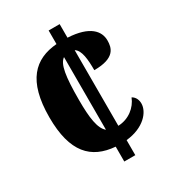

<svg xmlns="http://www.w3.org/2000/svg" viewBox="-175 -810 815 906"><g transform="rotate(-30 233.0 -357.0)"><path d="M233 -81V0H293V-82C391 -92 440 -151 440 -197C440 -215 433 -235 414 -245C396 -199 351 -162 293 -160V-572C322 -555 326 -501 326 -444C440 -444 450 -495 450 -535C450 -585 412 -634 293 -640V-714H233V-640C111 -630 31 -557 31 -357C31 -166 106 -91 233 -81ZM233 -569V-173C202 -198 193 -260 193 -358C193 -488 203 -548 233 -569Z"/></g></svg>

Font: Noto Serif Hebrew ExtraCondensed Black
Style: Regular
Weight: 900
Width: 2
Designer: Monotype Design Team
Foundry: Monotype Imaging Inc.
Version: Version 2.004